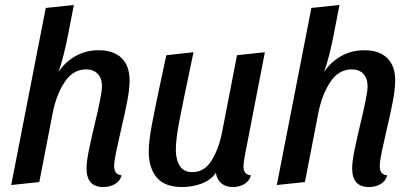

<svg xmlns="http://www.w3.org/2000/svg" viewBox="-20 -732 1648 772"><path d="M215 -443Q244 -485 285.5 -507.5Q327 -530 376 -530Q437 -530 469 -498.5Q501 -467 501 -409Q501 -375 492 -327Q483 -279 465 -203Q455 -160 447 -121.5Q439 -83 439 -65Q439 -48 445.5 -38.5Q452 -29 469 -27Q463 -4 442.5 8Q422 20 395 20Q328 20 328 -55Q328 -82 337 -126.5Q346 -171 362 -238Q373 -283 381.5 -325Q390 -367 390 -385Q390 -417 373 -435Q356 -453 327 -453Q273 -453 239.5 -401.5Q206 -350 192 -278L138 0L25 12L164 -700L277 -712L255 -599Q247 -556 236 -512.5Q225 -469 215 -443Z M959 -62Q959 -30 989 -27Q983 -4 962.5 8Q942 20 916 20Q888 20 870 5Q852 -10 848 -37Q828 -8 791 6Q754 20 712 20Q642 20 610 -18.5Q578 -57 578 -123Q578 -162 590.5 -230Q603 -298 642 -479Q645 -491 649 -510L758 -522Q712 -304 699.5 -237Q687 -170 687 -129Q687 -91 702.5 -65.5Q718 -40 754 -40Q802 -40 831 -87Q860 -134 873 -201L933 -510L1045 -522L964 -104Q959 -74 959 -62Z M1283 -443Q1312 -485 1353.5 -507.5Q1395 -530 1444 -530Q1505 -530 1537 -498.5Q1569 -467 1569 -409Q1569 -375 1560 -327Q1551 -279 1533 -203Q1523 -160 1515 -121.5Q1507 -83 1507 -65Q1507 -48 1513.5 -38.5Q1520 -29 1537 -27Q1531 -4 1510.5 8Q1490 20 1463 20Q1396 20 1396 -55Q1396 -82 1405 -126.5Q1414 -171 1430 -238Q1441 -283 1449.5 -325Q1458 -367 1458 -385Q1458 -417 1441 -435Q1424 -453 1395 -453Q1341 -453 1307.5 -401.5Q1274 -350 1260 -278L1206 0L1093 12L1232 -700L1345 -712L1323 -599Q1315 -556 1304 -512.5Q1293 -469 1283 -443Z"/></svg>

Font: Sansita
Style: Italic
Weight: 400
Italic angle: -11°
Designer: Pablo Cosgaya
Foundry: Omnibus-Type
Version: Version 1.006